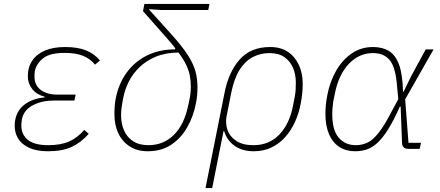

<svg xmlns="http://www.w3.org/2000/svg" viewBox="-20 -760 2248 980"><path d="M410 -97 433 -77Q393 -32 345.5 -10Q298 12 225 12Q166 12 128 -6Q90 -24 72.5 -53Q55 -82 55 -117Q55 -181 96 -218.5Q137 -256 208 -263L209 -266Q167 -277 144.5 -305.5Q122 -334 122 -371Q122 -417 144.5 -450.5Q167 -484 209.5 -502Q252 -520 312 -520Q377 -520 420 -502.5Q463 -485 490 -451L465 -430Q441 -460 404 -475Q367 -490 310 -490Q236 -490 202 -464Q168 -438 158 -399Q157 -393 156.5 -385.5Q156 -378 156 -369Q156 -325 188 -301Q220 -277 273 -277H366L360 -247H258Q195 -247 149 -223.5Q103 -200 92 -153Q90 -141 89.5 -132.5Q89 -124 89 -118Q89 -73 122.5 -46Q156 -19 226 -19Q290 -19 333 -38Q376 -57 410 -97Z M1043 -709H802L741 -713V-711L852 -588Q908 -526 937.5 -480.5Q967 -435 977.5 -396.5Q988 -358 988 -315Q988 -294 986 -272Q984 -250 979 -228Q967 -166 936 -111Q905 -56 855 -22Q805 12 734 12Q681 12 642.5 -12.5Q604 -37 584 -79.5Q564 -122 564 -176Q564 -198 565.5 -218.5Q567 -239 571 -259Q586 -334 627 -390Q668 -446 730.5 -477Q793 -508 874 -508L875 -533L884 -502Q871 -519 858.5 -534Q846 -549 832 -565L710 -703L717 -740H1049ZM954 -317Q954 -347 949 -373.5Q944 -400 930.5 -428.5Q917 -457 891 -492Q824 -491 775 -470.5Q726 -450 692 -417Q658 -384 637.5 -343.5Q617 -303 609 -260Q603 -230 600.5 -210Q598 -190 598 -171Q598 -129 613 -94.5Q628 -60 659 -39.5Q690 -19 738 -19Q813 -19 866 -70Q919 -121 940 -219Q948 -253 951 -274.5Q954 -296 954 -317Z M1029 200 1126 -286Q1147 -393 1203.5 -456.5Q1260 -520 1359 -520Q1412 -520 1448.5 -496Q1485 -472 1505 -429.5Q1525 -387 1525 -333Q1525 -307 1522.5 -282Q1520 -257 1515 -232Q1506 -183 1486 -138.5Q1466 -94 1435.5 -60Q1405 -26 1365 -7Q1325 12 1275 12Q1216 12 1177 -16Q1138 -44 1124 -91H1121L1063 200ZM1274 -19Q1354 -19 1406 -73.5Q1458 -128 1476 -222L1485 -269Q1488 -285 1489 -302Q1490 -319 1490 -338Q1490 -380 1475.5 -414Q1461 -448 1431.5 -468.5Q1402 -489 1355 -489Q1310 -489 1271 -469Q1232 -449 1204 -405.5Q1176 -362 1161 -290L1136 -164Q1130 -131 1141 -97.5Q1152 -64 1185 -41.5Q1218 -19 1274 -19Z M2129 -31 2122 0H2066Q2049 0 2040.5 -8Q2032 -16 2032 -32L2025 -216H2021Q1989 -144 1960.5 -99Q1932 -54 1905.5 -30Q1879 -6 1851.5 3Q1824 12 1792 12Q1746 12 1712 -10Q1678 -32 1659.5 -75Q1641 -118 1641 -178Q1641 -203 1643.5 -227.5Q1646 -252 1651 -276Q1664 -344 1696 -399.5Q1728 -455 1775.5 -487.5Q1823 -520 1884 -520Q1932 -520 1965.5 -499.5Q1999 -479 2017 -429.5Q2035 -380 2037 -292H2040L2078 -370L2153 -508H2193L2048 -253L2065 -31ZM1795 -19Q1828 -19 1855.5 -32Q1883 -45 1912.5 -82Q1942 -119 1980 -193L2013 -254L2007 -316Q2000 -414 1970.5 -451.5Q1941 -489 1884 -489Q1813 -489 1761 -434.5Q1709 -380 1690 -286L1681 -242Q1679 -227 1677.5 -211Q1676 -195 1676 -176Q1676 -94 1709.5 -56.5Q1743 -19 1795 -19Z"/></svg>

Font: IBM Plex Sans ExtraLight
Style: Italic
Weight: 250
Italic angle: -11.31°
Designer: Mike Abbink, Paul van der Laan, Pieter van Rosmalen
Foundry: Bold Monday
Version: Version 3.201